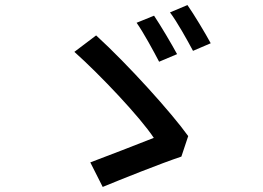

<svg xmlns="http://www.w3.org/2000/svg" viewBox="-20 -771 1040 759"><path d="M589 -709 520 -681C547 -643 587 -569 609 -527L680 -557C659 -596 614 -672 589 -709ZM721 -751 652 -722C680 -685 720 -613 743 -570L813 -600C792 -639 747 -714 721 -751ZM697 -152 724 -233C659 -324 487 -515 360 -631L274 -566C375 -476 534 -308 588 -226C532 -204 399 -152 337 -129L386 -32C456 -61 616 -125 697 -152Z"/></svg>

Font: Noto Sans CJK JP Medium
Style: Regular
Weight: 500
Designer: Ryoko NISHIZUKA (kana & ideographs); Paul D. Hunt (Latin, Greek & Cyrillic); Wenlong ZHANG (bopomofo); Sandoll Communica
Foundry: Adobe Systems Incorporated
Version: Version 1.004;PS 1.004;hotconv 1.0.82;makeotf.lib2.5.63406